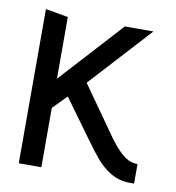

<svg xmlns="http://www.w3.org/2000/svg" viewBox="-64 -570 576 628"><g transform="rotate(10 224.0 -256.0)"><path d="M329 -132 212 -298 398 -501H303L114 -294V-499L39 -512V0H114V-197L159 -243L255 -111Q274 -84 295.5 -58.5Q317 -33 345 -16.5Q373 0 409 0H422V-65H418Q406 -65 392 -71.5Q378 -78 362.5 -93Q347 -108 329 -132Z"/></g></svg>

Font: Advent Pro Medium
Style: Regular
Weight: 500
Designer: VivaRado, Andreas Kalpakidis
Foundry: VivaRado, Andreas Kalpakidis
Version: Version 3.000